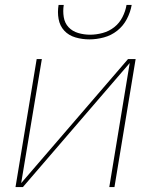

<svg xmlns="http://www.w3.org/2000/svg" viewBox="-20 -760 640 780"><path d="M43 0 129 -520H150L66 -16L500 -520H531L445 0H424L507 -504L73 0ZM343 -600Q314 -600 286.5 -608Q259 -616 241 -635.5Q223 -655 218 -683Q213 -711 218 -740H239Q235 -715 239 -690.5Q243 -666 258.5 -649.5Q274 -633 297.5 -626Q321 -619 346 -619Q371 -619 397 -626Q423 -633 444 -649.5Q465 -666 477.5 -690.5Q490 -715 494 -740H515Q510 -711 495.5 -683Q481 -655 456.5 -635.5Q432 -616 402 -608Q372 -600 343 -600Z"/></svg>

Font: Iosevka SS04 Th Ex Obl
Style: Regular
Weight: 100
Width: 7
Italic angle: -9°
Monospace: yes
Designer: Belleve Invis
Foundry: Belleve Invis
Version: Version 19.0.0; ttfautohint (v1.8.4)